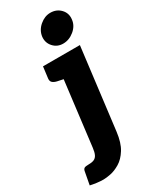

<svg xmlns="http://www.w3.org/2000/svg" viewBox="-319 -809 840 1046"><g transform="rotate(-30 101.5 -286.0)"><path d="M-1 180Q-21 180 -43.5 177Q-66 174 -83 170L-68 90Q-66 78 -59 73Q-52 68 -29 68Q-8 68 4.5 62Q17 56 24 41.5Q31 27 34 1L98 -519H253L190 -10Q182 55 158 93.5Q134 132 103 150.5Q72 169 44 174.5Q16 180 -1 180ZM118 -519 89 -401 46 -410Q29 -414 19.5 -422.5Q10 -431 12 -448L21 -519ZM179 -571Q142 -571 118 -597.5Q94 -624 98 -661Q103 -699 134 -725.5Q165 -752 201 -752Q240 -752 265 -725.5Q290 -699 285 -661Q281 -624 249 -597.5Q217 -571 179 -571Z"/></g></svg>

Font: Aleo Black
Style: Italic
Weight: 900
Italic angle: -7°
Designer: Alessio Laiso
Foundry: Alessio Laiso
Version: Version 2.001;gftools[0.9.29]